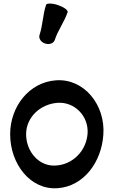

<svg xmlns="http://www.w3.org/2000/svg" viewBox="-20 -1007 631 1059"><path d="M282 -786C299 -840 335 -886 353 -940C356 -951 332 -968 300 -979C267 -990 237 -990 234 -980C216 -926 216 -868 198 -814C192 -795 206 -774 229 -767C252 -759 275 -768 282 -786ZM298 31C442 21 540 -113 550 -264C562 -428 444 -575 289 -564C141 -554 36 -419 36 -267C36 -103 147 42 298 31ZM124 -267C124 -360 202 -433 298 -440C392 -446 470 -366 463 -270C456 -176 383 -100 289 -94C196 -87 124 -170 124 -267Z"/></svg>

Font: Nupuram
Style: Bold
Weight: 700
Designer: Santhosh Thottingal (santhosh.thottingal@gmail.com)
Foundry: SMC
Version: Version 1.000